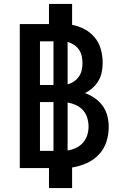

<svg xmlns="http://www.w3.org/2000/svg" viewBox="-20 -858 640 980"><path d="M230 102V0H81V-735H230V-838H348V-731Q382 -725 412.5 -708.5Q443 -692 464.5 -665.5Q486 -639 495 -605.5Q504 -572 504 -538Q504 -514 499.5 -490.5Q495 -467 483 -446.5Q471 -426 453.5 -410Q436 -394 414 -383Q441 -373 464.5 -356.5Q488 -340 504.5 -317Q521 -294 528 -266Q535 -238 535 -210Q535 -171 523 -134Q511 -97 484.5 -69Q458 -41 422 -25Q386 -9 348 -3V102ZM184 -424H253V-647H184ZM325 -428Q343 -432 358 -442.5Q373 -453 383 -467.5Q393 -482 397 -500Q401 -518 401 -536Q401 -554 397 -572Q393 -590 383 -604.5Q373 -619 358 -629Q343 -639 325 -644ZM253 -88V-337H184V-88ZM325 -90Q347 -93 368 -103Q389 -113 403.5 -129.5Q418 -146 425 -167.5Q432 -189 432 -212Q432 -234 425.5 -256Q419 -278 404 -295Q389 -312 368 -321.5Q347 -331 325 -335Z"/></svg>

Font: Iosevka Curly Extended
Style: Bold
Weight: 700
Width: 7
Monospace: yes
Designer: Belleve Invis
Foundry: Belleve Invis
Version: Version 11.1.0; ttfautohint (v1.8.3)